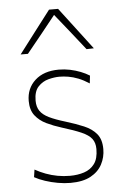

<svg xmlns="http://www.w3.org/2000/svg" viewBox="-55 -817 556 865"><g transform="rotate(-5 223.0 -384.0)"><path d="M229 9Q201.5 9 171.8 3.8Q142 -1.5 114.8 -10.5Q87.5 -19.5 67 -31L72 -65Q95 -52 120.5 -42.5Q146 -33 173.2 -28Q200.5 -23 229 -23Q264 -23 293.2 -32.5Q322.5 -42 340.2 -65.8Q358 -89.5 358 -133Q358 -161.5 344.2 -179.5Q330.5 -197.5 298 -211.8Q265.5 -226 210 -243Q174.5 -254 143.2 -269Q112 -284 92.5 -309Q73 -334 73 -375Q73 -432 112.5 -468Q152 -504 220 -504Q246 -504 271 -498.8Q296 -493.5 318.2 -484.8Q340.5 -476 358 -465L354 -430Q328.5 -446.5 305 -455.8Q281.5 -465 260.2 -468.5Q239 -472 220 -472Q197.5 -472 170.5 -465Q143.5 -458 123.8 -437Q104 -416 104 -374Q104 -345.5 116.8 -327Q129.5 -308.5 157.2 -295Q185 -281.5 230 -268Q276 -254 312 -238.8Q348 -223.5 368.5 -198.5Q389 -173.5 389 -130Q389 -93 372.2 -61.2Q355.5 -29.5 320.2 -10.2Q285 9 229 9ZM353 -585Q318 -629.5 283.8 -672.5Q249.5 -715.5 214 -759.5H227Q192 -715.5 157.8 -673Q123.5 -630.5 88 -587H55Q91 -634.5 127.5 -682.2Q164 -730 200 -777H241Q277 -730 313.2 -682Q349.5 -634 386 -586Z"/></g></svg>

Font: Commissioner Thin Thin
Style: Regular
Weight: 250
Version: Version 1.000